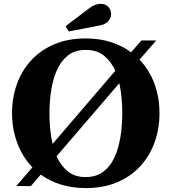

<svg xmlns="http://www.w3.org/2000/svg" viewBox="-20 -973 898 1004"><path d="M428.5 10.5Q357.5 10.5 298.2 -8Q239 -26.5 193 -60L141.5 0H65L149.5 -98Q98 -151.5 70.5 -224.8Q43 -298 43 -381Q43 -461.5 68.2 -532.5Q93.5 -603.5 142.8 -657.2Q192 -711 263.8 -741.5Q335.5 -772 428.5 -772Q500.5 -772 560.2 -752.8Q620 -733.5 665.5 -699.5L719.5 -761.5H797L709.5 -661Q761 -607.5 787.5 -535.5Q814 -463.5 814 -381Q814 -300.5 788.8 -229.8Q763.5 -159 714.5 -105Q665.5 -51 593.5 -20.2Q521.5 10.5 428.5 10.5ZM428.5 -47Q476.5 -47 510 -68.2Q543.5 -89.5 565 -125Q586.5 -160.5 598.2 -204.2Q610 -248 614.8 -294Q619.5 -340 619.5 -381Q619.5 -417.5 616 -458.2Q612.5 -499 604 -538L276 -156Q296.5 -108.5 333.5 -77.8Q370.5 -47 428.5 -47ZM255 -220.5 583 -603Q562 -650 525 -681Q488 -712 428.5 -712Q369 -712 331.5 -680Q294 -648 273.8 -597.5Q253.5 -547 246 -489.5Q238.5 -432 238.5 -381Q238.5 -344 242 -302.5Q245.5 -261 255 -220.5ZM339.5 -808.5 323 -836 446 -929.5Q463 -942.5 478.5 -947.8Q494 -953 506.5 -953Q532 -953 546.5 -936.8Q561 -920.5 561 -900Q561 -881.5 547.2 -863.8Q533.5 -846 502.5 -840Z"/></svg>

Font: Libre Caslon Text
Style: Regular
Weight: 400
Designer: Pablo Impallari, Rodrigo Fuenzalida, Katja Schimmel
Foundry: Pablo Impallari, Rodrigo Fuenzalida
Version: Version 2.000